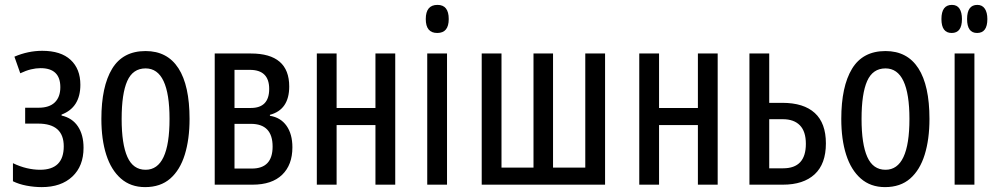

<svg xmlns="http://www.w3.org/2000/svg" viewBox="-20 -756 4074 786"><path d="M151 10Q120 10 88.5 4Q57 -2 33 -14V-88Q62 -74 90 -67.5Q118 -61 144 -61Q241 -61 241 -157Q241 -250 136 -250H83V-315H138Q182 -315 204.5 -337Q227 -359 227 -399Q227 -477 146 -477Q127 -477 106.5 -472Q86 -467 63 -456L39 -524Q95 -548 153 -548Q229 -548 269 -511Q309 -474 309 -409Q309 -316 232 -287V-283Q276 -273 299 -238.5Q322 -204 322 -151Q322 -76 276 -33Q230 10 151 10Z M574 10Q515 10 475 -25Q435 -60 415 -122.5Q395 -185 395 -269Q395 -402 439 -474.5Q483 -547 576 -547Q665 -547 710.5 -476.5Q756 -406 756 -269Q756 -186 736.5 -123Q717 -60 677 -25Q637 10 574 10ZM576 -61Q674 -61 674 -269Q674 -476 576 -476Q524 -476 501 -424.5Q478 -373 478 -269Q478 -166 501.5 -113.5Q525 -61 576 -61Z M859 0V-537H1007Q1164 -537 1164 -402Q1164 -307 1085 -286V-282Q1129 -275 1153 -241Q1177 -207 1177 -153Q1177 -81 1135 -40.5Q1093 0 1014 0ZM940 -314H1007Q1082 -314 1082 -392Q1082 -470 1003 -470H940ZM940 -66H1011Q1096 -66 1096 -156Q1096 -249 1007 -249H940Z M1277 0V-537H1358V-314H1517V-537H1598V0H1517V-244H1358V0Z M1770 -621Q1723 -621 1723 -678Q1723 -736 1771 -736Q1817 -736 1817 -678Q1817 -621 1770 -621ZM1729 0V-537H1810V0Z M1952 0V-537H2033V-70H2164V-537H2244V-70H2376V-537H2457V0Z M2597 0V-537H2678V-314H2837V-537H2918V0H2837V-244H2678V0Z M3048 0V-537H3129V-335H3183Q3270 -335 3315.5 -293.5Q3361 -252 3361 -169Q3361 -85 3315 -42.5Q3269 0 3185 0ZM3129 -67H3186Q3279 -67 3279 -167Q3279 -218 3254.5 -243Q3230 -268 3185 -268H3129Z M3603 10Q3544 10 3504 -25Q3464 -60 3444 -122.5Q3424 -185 3424 -269Q3424 -402 3468 -474.5Q3512 -547 3605 -547Q3694 -547 3739.5 -476.5Q3785 -406 3785 -269Q3785 -186 3765.5 -123Q3746 -60 3706 -25Q3666 10 3603 10ZM3605 -61Q3703 -61 3703 -269Q3703 -476 3605 -476Q3553 -476 3530 -424.5Q3507 -373 3507 -269Q3507 -166 3530.5 -113.5Q3554 -61 3605 -61Z M3876 -621Q3834 -621 3834 -678Q3834 -736 3877 -736Q3898 -736 3908 -720.5Q3918 -705 3918 -678Q3918 -621 3876 -621ZM3980 -621Q3939 -621 3939 -678Q3939 -736 3981 -736Q4001 -736 4011.5 -720.5Q4022 -705 4022 -678Q4022 -621 3980 -621ZM3888 0V-537H3969V0Z"/></svg>

Font: Noto Sans ExtraCondensed
Style: Regular
Weight: 400
Width: 2
Designer: Monotype Design Team
Foundry: Monotype Imaging Inc.
Version: Version 2.013; ttfautohint (v1.8.4.7-5d5b)